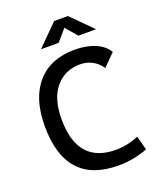

<svg xmlns="http://www.w3.org/2000/svg" viewBox="-163 -996 912 1105"><g transform="rotate(-20 293.0 -444.0)"><path d="M370.1 9.8Q46.9 9.8 46.9 -347.7Q46.9 -517.1 128.4 -610.1Q210 -703.1 358.4 -703.1Q430.2 -703.1 483.4 -680.4Q536.6 -657.7 561 -615.7L488.8 -543.9Q466.8 -577.1 432.9 -595.2Q398.9 -613.3 359.4 -613.3Q265.1 -613.3 208.3 -545.4Q151.4 -477.5 151.4 -352.5Q151.4 -80.1 386.7 -80.1Q457.5 -80.1 526.4 -109.4L548.8 -23.4Q463.9 9.8 370.1 9.8ZM177.7 -771.5 304.7 -898.4H388.7L515.6 -771.5H407.2L346.7 -841.8L286.1 -771.5Z"/></g></svg>

Font: Caskaydia Cove
Style: Regular
Weight: 400
Monospace: yes
Designer: Aaron Bell
Foundry: Saja Typeworks
Version: Version 4.300; ttfautohint (v1.8.3)